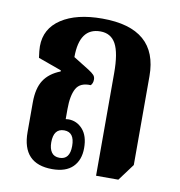

<svg xmlns="http://www.w3.org/2000/svg" viewBox="-69 -623 653 696"><g transform="rotate(10 258.0 -274.5)"><path d="M168 10Q57 10 57 -107V-216Q57 -268 76.5 -298Q96 -328 137 -344V-348L51 -379Q49 -393 48 -403Q47 -413 47 -421Q47 -486 102.5 -522.5Q158 -559 253 -559Q457 -559 457 -383V-56L411 6H329V-372Q329 -446 311 -479Q293 -512 254 -512Q177 -512 177 -404L235 -368Q249 -359 255 -352.5Q261 -346 261 -336Q261 -322 253 -314Q214 -316 199.5 -290Q185 -264 185 -214V-177Q190 -178 195 -178Q226 -178 247.5 -154Q269 -130 269 -85Q269 -41 243.5 -15.5Q218 10 168 10ZM187 -35Q225 -35 225 -85Q225 -136 187 -136Q148 -136 148 -85Q148 -62 157.5 -48.5Q167 -35 187 -35Z"/></g></svg>

Font: Noto Serif Thai ExtraCondensed
Style: Bold
Weight: 700
Width: 2
Designer: Monotype Design Team
Foundry: Monotype Imaging Inc.
Version: Version 2.002; ttfautohint (v1.8.4.7-5d5b)